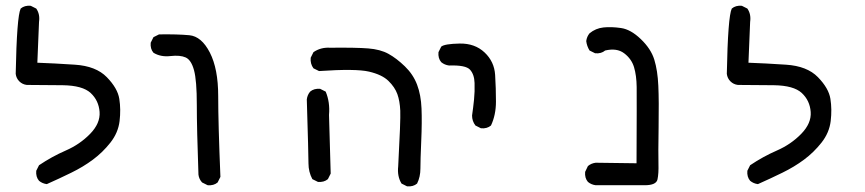

<svg xmlns="http://www.w3.org/2000/svg" viewBox="-20 -534 3040 675"><path d="M144.5 113.3Q128.9 111.3 117.2 101.6Q105.5 87.9 107.4 66.4L117.2 46.9Q162.1 16.6 211.4 -4.9Q260.7 -26.4 296.9 -63.5Q333 -100.6 330.1 -140.6Q327.1 -180.7 298.8 -207Q270.5 -233.4 200.7 -234.4Q130.9 -235.4 74.2 -235.4Q58.6 -237.3 47.9 -248Q37.1 -258.8 35.2 -274.4Q39.1 -476.6 52.7 -503.9Q66.4 -515.6 87.9 -513.7L107.4 -503.9Q121.1 -484.4 117.2 -457L111.3 -313.5Q168.9 -311.5 243.2 -306.6Q317.4 -301.8 355.5 -262.7Q393.6 -223.6 399.4 -186.5Q405.3 -149.4 400.4 -108.4Q395.5 -67.4 368.2 -32.7Q340.8 2 306.6 27.3Q272.5 52.7 230.5 73.2Q188.5 93.8 144.5 113.3Z M710 117.2 690.4 107.4Q679.7 95.7 677.7 80.1Q671.9 -81.1 671.9 -166Q671.9 -251 662.1 -287.1Q652.3 -323.2 632.8 -332Q613.3 -340.8 579.1 -336.9Q544.9 -333 519.5 -348.6Q507.8 -362.3 509.8 -383.8L519.5 -403.3L539.1 -413.1Q602.5 -414.1 645.5 -410.2Q688.5 -406.2 717.8 -349.1Q747.1 -292 747.1 -196.3Q747.1 -100.6 754.9 87.9L745.1 107.4Q731.4 119.1 710 117.2Z M1411.1 121.1 1391.6 111.3Q1376 85.9 1379.9 50.8Q1388.7 -111.3 1387.2 -145Q1385.7 -178.7 1377 -203.1Q1368.2 -227.5 1345.7 -249.5Q1323.2 -271.5 1277.3 -282.2Q1231.4 -293 1101.6 -284.2L1082 -293.9Q1070.3 -309.6 1072.3 -331.1L1082 -350.6Q1107.4 -368.2 1140.6 -366.2Q1231.4 -367.2 1274.4 -363.8Q1317.4 -360.4 1345.7 -344.7Q1374 -329.1 1403.3 -300.8Q1432.6 -272.5 1446.3 -236.3Q1460 -200.2 1461.9 -152.8Q1463.9 -105.5 1460.9 -38.1Q1458 29.3 1458 58.6Q1458 87.9 1446.3 111.3Q1432.6 123 1411.1 121.1ZM1097.7 105.5 1078.1 95.7Q1064.5 70.3 1064.5 40.5Q1064.5 10.7 1058.6 -184.6Q1060.5 -200.2 1070.3 -211.9Q1084 -223.6 1105.5 -221.7L1125 -211.9Q1140.6 -174.8 1136.7 -129.9L1142.6 76.2L1132.8 95.7Q1119.1 107.4 1097.7 105.5Z M1670.9 -83 1651.4 -92.8Q1639.6 -108.4 1639.6 -127.9Q1643.6 -155.3 1646.5 -183.6Q1649.4 -211.9 1648.4 -242.2Q1647.5 -272.5 1632.3 -289.1Q1617.2 -305.7 1558.6 -303.7Q1543 -305.7 1531.2 -315.4Q1519.5 -329.1 1521.5 -350.6L1531.2 -370.1Q1543 -379.9 1596.2 -380.9Q1649.4 -381.8 1683.6 -349.6Q1717.8 -317.4 1720.7 -270.5Q1723.6 -223.6 1723.6 -176.8Q1723.6 -129.9 1706.1 -92.8Q1692.4 -81.1 1670.9 -83Z M2074.2 117.2Q2058.6 115.2 2046.9 105.5Q2035.2 91.8 2037.1 70.3L2046.9 49.8Q2058.6 40 2074.2 38.1L2217.8 40Q2218.8 -187.5 2218.3 -228Q2217.8 -268.6 2209 -297.9Q2200.2 -327.1 2174.3 -346.7Q2148.4 -366.2 2107.4 -356.4Q2093.8 -344.7 2072.3 -346.7L2052.7 -356.4Q2043 -372.1 2041 -389.6Q2043 -405.3 2052.7 -417Q2074.2 -434.6 2101.6 -437.5Q2128.9 -440.4 2163.1 -435.5Q2197.3 -430.7 2232.9 -396.5Q2268.6 -362.3 2280.3 -324.2Q2292 -286.1 2294.4 -232.9Q2296.9 -179.7 2295.4 -86.4Q2293.9 6.8 2294.9 41.5Q2295.9 76.2 2291.5 96.7Q2287.1 117.2 2246.6 117.2Q2206.1 117.2 2074.2 117.2Z M2644.5 113.3Q2628.9 111.3 2617.2 101.6Q2605.5 87.9 2607.4 66.4L2617.2 46.9Q2662.1 16.6 2711.4 -4.9Q2760.7 -26.4 2796.9 -63.5Q2833 -100.6 2830.1 -140.6Q2827.1 -180.7 2798.8 -207Q2770.5 -233.4 2700.7 -234.4Q2630.9 -235.4 2574.2 -235.4Q2558.6 -237.3 2547.9 -248Q2537.1 -258.8 2535.2 -274.4Q2539.1 -476.6 2552.7 -503.9Q2566.4 -515.6 2587.9 -513.7L2607.4 -503.9Q2621.1 -484.4 2617.2 -457L2611.3 -313.5Q2668.9 -311.5 2743.2 -306.6Q2817.4 -301.8 2855.5 -262.7Q2893.6 -223.6 2899.4 -186.5Q2905.3 -149.4 2900.4 -108.4Q2895.5 -67.4 2868.2 -32.7Q2840.8 2 2806.6 27.3Q2772.5 52.7 2730.5 73.2Q2688.5 93.8 2644.5 113.3Z"/></svg>

Font: NaikaiFont
Style: Regular-Lite
Weight: 400
Version: Version 1.67